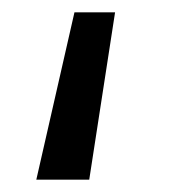

<svg xmlns="http://www.w3.org/2000/svg" viewBox="-20 -292 277 312"><path d="M167 -272 125 0H39L101 -272Z"/></svg>

Font: Cantarell
Style: Regular
Weight: 400
Designer: Dave Crossland, Nikolaus Waxweiler, Florian Fecher, Jacques Le Bailly, Eben Sorkin, Alexei Vanyashin, Alexios Zavras, Em
Version: Version 0.303